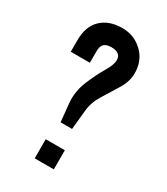

<svg xmlns="http://www.w3.org/2000/svg" viewBox="-178 -790 756 870"><g transform="rotate(30 200.0 -355.0)"><path d="M150 0H250V-100H150ZM160 -300 170 -200H230L240 -300Q244 -346 272 -390.5Q300 -435 325 -476.5Q350 -518 350 -560Q350 -626 306 -668Q262 -710 200 -710Q131 -710 90.5 -671.5Q50 -633 50 -560V-500H150V-560Q150 -588 162.5 -599Q175 -610 200 -610Q250 -610 250 -570Q250 -547 225.5 -506Q201 -465 178.5 -410.5Q156 -356 160 -300Z"/></g></svg>

Font: Millimetre
Style: Regular
Weight: 500
Designer: Jérémy Landes
Version: Version 1.0